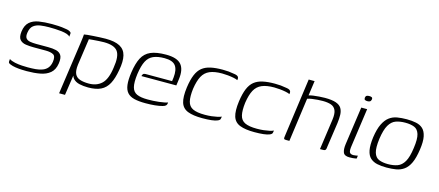

<svg xmlns="http://www.w3.org/2000/svg" viewBox="-47 -953 3449 1509"><g transform="rotate(15 1678.0 -199.0)"><path d="M163 5Q148 5 123 4Q98 3 72 -1Q46 -5 27 -13Q19 -16 15 -19.5Q11 -23 10.5 -31Q10 -39 12 -53Q30 -41 59 -35Q88 -29 117 -27.5Q146 -26 164 -26Q198 -26 228 -28.5Q258 -31 283 -40.5Q308 -50 323.5 -69Q339 -88 344 -119Q351 -165 329.5 -177.5Q308 -190 266 -190H169Q135 -190 104 -194.5Q73 -199 55.5 -219Q38 -239 44 -286Q51 -338 80 -363.5Q109 -389 155 -396.5Q201 -404 260 -404Q282 -404 312.5 -402.5Q343 -401 370 -396Q388 -394 399.5 -389.5Q411 -385 416.5 -379Q422 -373 419 -361L417 -343Q409 -354 390 -360Q371 -366 346 -369Q321 -372 294 -373Q267 -374 244 -374Q209 -374 176 -369.5Q143 -365 120 -347.5Q97 -330 91 -289Q86 -258 97 -243.5Q108 -229 130.5 -225Q153 -221 182 -221H278Q315 -221 343 -214.5Q371 -208 385 -186.5Q399 -165 392 -118Q384 -66 352.5 -39.5Q321 -13 272 -4Q223 5 163 5Z M455 107 515 -313Q519 -341 521.5 -362.5Q524 -384 524 -390Q532 -392 551.5 -394Q571 -396 596.5 -397.5Q622 -399 648.5 -400.5Q675 -402 698 -402Q773 -402 814 -380Q855 -358 866.5 -311.5Q878 -265 864 -191Q852 -121 829 -78Q806 -35 766 -15.5Q726 4 663 4Q623 4 591 -3.5Q559 -11 540.5 -31.5Q522 -52 523 -92L534 -103L503 107ZM660 -27Q724 -27 764 -64.5Q804 -102 817 -198Q833 -295 804.5 -333.5Q776 -372 692 -372Q676 -372 651 -370.5Q626 -369 603 -367Q580 -365 571 -364L540 -148Q534 -99 546 -73Q558 -47 587.5 -37Q617 -27 660 -27Z M1130 7Q1075 7 1038.5 -2Q1002 -11 982 -33.5Q962 -56 957 -96Q952 -136 961 -198Q972 -274 995.5 -319Q1019 -364 1065 -384Q1111 -404 1190 -404Q1279 -404 1313 -364.5Q1347 -325 1336 -243L1329 -191H1045Q1047 -201 1052.5 -208Q1058 -215 1072 -215H1288L1292 -245Q1299 -310 1275 -342Q1251 -374 1185 -374Q1130 -374 1094.5 -358.5Q1059 -343 1039.5 -305.5Q1020 -268 1010 -198Q1001 -128 1010.5 -91Q1020 -54 1051.5 -40Q1083 -26 1140 -26Q1160 -26 1183.5 -27Q1207 -28 1231 -31Q1255 -34 1273.5 -37.5Q1292 -41 1301 -45L1300 -35Q1299 -27 1292.5 -19.5Q1286 -12 1267 -7Q1242 0 1207 3.5Q1172 7 1130 7Z M1592 5Q1518 5 1474 -12Q1430 -29 1416 -73Q1402 -117 1413 -198Q1422 -262 1439 -302.5Q1456 -343 1483.5 -365Q1511 -387 1552 -396Q1593 -405 1650 -405Q1676 -405 1698 -403Q1720 -401 1747 -396Q1761 -394 1769.5 -389.5Q1778 -385 1781 -377Q1784 -369 1781 -355Q1770 -361 1747.5 -365.5Q1725 -370 1699.5 -372.5Q1674 -375 1653 -375Q1591 -375 1552.5 -358.5Q1514 -342 1493.5 -304Q1473 -266 1463 -200Q1455 -135 1464 -96.5Q1473 -58 1506.5 -42Q1540 -26 1604 -26Q1634 -26 1659.5 -29Q1685 -32 1705.5 -36.5Q1726 -41 1738 -47L1735 -30Q1734 -18 1715.5 -10Q1697 -2 1665.5 1.5Q1634 5 1592 5Z M2016 5Q1942 5 1898 -12Q1854 -29 1840 -73Q1826 -117 1837 -198Q1846 -262 1863 -302.5Q1880 -343 1907.5 -365Q1935 -387 1976 -396Q2017 -405 2074 -405Q2100 -405 2122 -403Q2144 -401 2171 -396Q2185 -394 2193.5 -389.5Q2202 -385 2205 -377Q2208 -369 2205 -355Q2194 -361 2171.5 -365.5Q2149 -370 2123.5 -372.5Q2098 -375 2077 -375Q2015 -375 1976.5 -358.5Q1938 -342 1917.5 -304Q1897 -266 1887 -200Q1879 -135 1888 -96.5Q1897 -58 1930.5 -42Q1964 -26 2028 -26Q2058 -26 2083.5 -29Q2109 -32 2129.5 -36.5Q2150 -41 2162 -47L2159 -30Q2158 -18 2139.5 -10Q2121 -2 2089.5 1.5Q2058 5 2016 5Z M2274 0Q2259 0 2256 -5Q2253 -10 2256 -27L2322 -505H2370L2353 -384Q2366 -389 2388.5 -392Q2411 -395 2436.5 -397Q2462 -399 2483 -399Q2541 -399 2573.5 -387.5Q2606 -376 2619 -354Q2632 -332 2633 -301.5Q2634 -271 2629 -233L2600 -33Q2599 -18 2596 -11Q2593 -4 2587.5 -2Q2582 0 2571 0H2549L2584 -248Q2591 -299 2579.5 -325.5Q2568 -352 2541 -361.5Q2514 -371 2473 -371Q2456 -371 2432 -369.5Q2408 -368 2385.5 -364.5Q2363 -361 2349 -356L2300 0Z M2789 3Q2748 3 2738 -21.5Q2728 -46 2734 -90L2778 -399H2826L2783 -94Q2776 -51 2783 -36.5Q2790 -22 2814 -22Q2821 -22 2834 -24Q2847 -26 2850 -27L2847 -3Q2843 -2 2835 -0.5Q2827 1 2815.5 2Q2804 3 2789 3ZM2811 -460Q2799 -460 2791.5 -464Q2784 -468 2785 -481Q2787 -495 2795 -499Q2803 -503 2816 -503Q2829 -503 2836.5 -499Q2844 -495 2842 -481Q2839 -468 2831 -464Q2823 -460 2811 -460Z M3091 5Q3049 5 3015.5 -2Q2982 -9 2959 -29.5Q2936 -50 2928 -91Q2920 -132 2929 -199Q2939 -267 2959 -308Q2979 -349 3007 -370Q3035 -391 3070.5 -397Q3106 -403 3148 -403Q3190 -403 3224 -396Q3258 -389 3280 -368.5Q3302 -348 3310.5 -307.5Q3319 -267 3309 -199Q3299 -130 3280 -89Q3261 -48 3232.5 -27.5Q3204 -7 3168.5 -1Q3133 5 3091 5ZM3095 -24Q3139 -24 3172 -36Q3205 -48 3227 -85.5Q3249 -123 3259 -199Q3270 -275 3258.5 -312.5Q3247 -350 3217.5 -362Q3188 -374 3144 -374Q3100 -374 3067 -362Q3034 -350 3012 -312.5Q2990 -275 2979 -199Q2969 -123 2980.5 -85.5Q2992 -48 3022 -36Q3052 -24 3095 -24Z"/></g></svg>

Font: Genos Light
Style: Italic
Weight: 300
Italic angle: -8°
Designer: Robert E. Leuschke
Foundry: Robert E. Leuschke
Version: Version 1.010